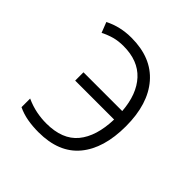

<svg xmlns="http://www.w3.org/2000/svg" viewBox="-151 -667 802 802"><g transform="rotate(45 250.0 -266.0)"><path d="M187 11Q152 11 121 5.5Q90 0 63 -13V-64Q94 -50 124 -44Q154 -38 184 -38Q279 -38 324.5 -93Q370 -148 373 -250H143V-299H372Q365 -392 317.5 -443.5Q270 -495 184 -495Q154 -495 130 -488.5Q106 -482 80 -469L62 -515Q116 -543 183 -543Q301 -543 364.5 -469.5Q428 -396 428 -265Q428 -134 367.5 -61.5Q307 11 187 11Z"/></g></svg>

Font: Noto Sans Mono ExtraCondensed Light
Style: Regular
Weight: 300
Width: 2
Designer: Monotype Design Team
Foundry: Monotype Imaging Inc.
Version: Version 2.014; ttfautohint (v1.8.4.7-5d5b)